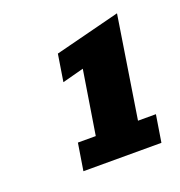

<svg xmlns="http://www.w3.org/2000/svg" viewBox="-69 -652 393 420"><g transform="rotate(-20 127.0 -442.0)"><path d="M58 -292 68.1 -355H109.7L133.4 -503.2L83.5 -490L93.5 -552.9L245.2 -591.5L208 -355H249.7L239.6 -292Z"/></g></svg>

Font: Rokkitt SemiBold
Style: Italic
Weight: 600
Italic angle: -9°
Designer: Vernon Adams
Foundry: Vernon Adams
Version: Version 3.103